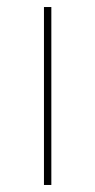

<svg xmlns="http://www.w3.org/2000/svg" viewBox="-20 -526 271 546"><path d="M105 0V-506H126V0Z"/></svg>

Font: IBM Plex Sans Hebrew Thin
Style: Regular
Weight: 100
Designer: Mike Abbink, Paul van der Laan, Pieter van Rosmalen, Yanek Iontef
Foundry: Bold Monday
Version: Version 1.2